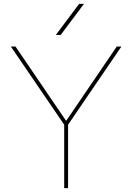

<svg xmlns="http://www.w3.org/2000/svg" viewBox="-20 -970 682 990"><path d="M293 -790H268L388 -950H413ZM320 -348H322L582 -730H606L331 -327V0H311V-327L36 -730H60Z"/></svg>

Font: M PLUS 1p Thin
Style: Regular
Weight: 250
Version: Version 1.062